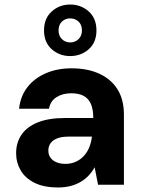

<svg xmlns="http://www.w3.org/2000/svg" viewBox="-20 -814 625 846"><path d="M236 12Q173 12 132 -8.5Q91 -29 71 -63.5Q51 -98 51 -139Q51 -185 74.5 -220Q98 -255 146 -274.5Q194 -294 266 -294H391Q391 -331 381 -355Q371 -379 349.5 -391Q328 -403 294 -403Q256 -403 229 -386Q202 -369 196 -335H64Q70 -390 100.5 -429.5Q131 -469 181.5 -491Q232 -513 295 -513Q366 -513 418 -489Q470 -465 498 -420Q526 -375 526 -309V0H412L397 -77Q386 -57 371 -41Q356 -25 336 -13Q316 -1 291 5.5Q266 12 236 12ZM268 -92Q294 -92 314.5 -101.5Q335 -111 350 -127.5Q365 -144 373.5 -165.5Q382 -187 385 -211V-212H282Q251 -212 231.5 -204Q212 -196 202.5 -182.5Q193 -169 193 -151Q193 -132 202.5 -119Q212 -106 229 -99Q246 -92 268 -92ZM289 -567Q242 -567 208 -597Q174 -627 174 -680Q174 -733 208 -763.5Q242 -794 289 -794Q337 -794 371 -763.5Q405 -733 405 -680Q405 -627 371 -597Q337 -567 289 -567ZM289 -627Q311 -627 326 -641.5Q341 -656 341 -680Q341 -705 326 -719Q311 -733 289 -733Q268 -733 253 -719Q238 -705 238 -680Q238 -656 253 -641.5Q268 -627 289 -627Z"/></svg>

Font: DM Sans 18pt
Style: Bold
Weight: 700
Designer: Colophon Foundry, Jonny Pinhorn
Foundry: Colophon Foundry
Version: Version 4.004;gftools[0.9.30]